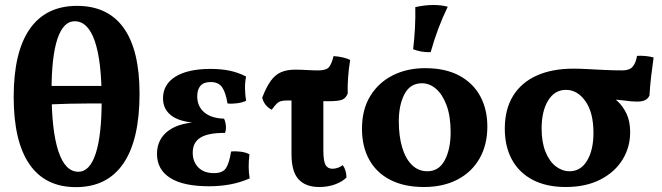

<svg xmlns="http://www.w3.org/2000/svg" viewBox="-20 -740 2650 769"><path d="M284.2 9.5Q161.2 9.5 98 -82.1Q34.8 -173.7 34.8 -351.8Q34.8 -531.7 99.3 -624.1Q163.8 -716.5 288.5 -716.5Q412.1 -716.5 475.5 -627.8Q538.9 -539.2 538.9 -364.8Q538.9 -180.1 474.2 -85.3Q409.4 9.5 284.2 9.5ZM293.8 -52.1Q339.5 -52.1 363.3 -124.9Q387.2 -197.6 387.2 -339.1Q387.2 -495 359.8 -575Q332.4 -654.9 279 -654.9Q233.8 -654.9 210.1 -584.5Q186.5 -514.1 186.5 -377Q186.5 -217 213.7 -134.6Q240.9 -52.1 293.8 -52.1ZM157.5 -321.1V-395.9H420.3V-325.6Q375.6 -325.6 337.6 -325.6Q299.5 -325.6 257.8 -324.6Q216.1 -323.6 157.5 -321.1Z M817 6Q713.7 6 661.3 -27.6Q608.8 -61.1 608.8 -123.6Q608.8 -183.5 656.2 -217.7Q703.7 -251.9 796.8 -251.9V-246.9Q712.6 -246.9 672.8 -272.6Q632.9 -298.4 632.9 -346.3Q632.9 -402 682.7 -433Q732.4 -464 823.4 -464Q865.2 -464 899.3 -457Q933.4 -450 965.6 -433.5Q961 -410 961.3 -386Q961.6 -361.9 965.6 -336.3Q950.5 -329.2 929.9 -326.4Q909.4 -323.6 891.1 -325.6Q884.3 -369.4 869.7 -390.4Q855.1 -411.4 823.8 -411.4Q795.6 -411.4 782.7 -396.2Q769.9 -381.1 769.9 -354.9Q769.9 -313.6 798.3 -289.9Q826.6 -266.1 877.4 -264.7Q883.5 -251.4 884.8 -235.5Q886.1 -219.6 881 -207.5Q816 -208.5 783.9 -189.4Q751.9 -170.3 751.9 -128.7Q751.9 -92.4 774.2 -69.5Q796.6 -46.6 837.2 -46.6Q871.8 -46.6 885 -66.5Q898.1 -86.3 905.6 -133.2Q923.8 -135.2 944.4 -132.4Q965 -129.7 979.1 -122Q976 -96.6 976 -72.5Q976 -48.5 980.1 -25.5Q942.3 -9 902.2 -1.5Q862.1 6 817 6Z M1068.4 -300.6Q1053.1 -307.9 1043 -321.4Q1032.8 -334.9 1030.4 -349.3Q1047.1 -392.5 1064.9 -416.8Q1082.7 -441.1 1106 -451Q1129.3 -461 1162.1 -461Q1185.1 -461 1209.7 -459.5Q1234.3 -458 1253.7 -458Q1284 -458 1295.5 -468.9Q1307.1 -479.9 1316.1 -515.3Q1333.3 -514.3 1352.1 -510.2Q1370.9 -506.2 1382.5 -499.6Q1376.5 -464.2 1374.1 -428.4Q1371.6 -392.5 1372.7 -365.5Q1365.5 -347.1 1350.7 -340.8Q1335.8 -334.6 1293.4 -334.6Q1268.9 -334.6 1239.1 -335.6Q1209.2 -336.6 1181.4 -337.1Q1153.6 -337.6 1132.6 -337.6Q1116 -337.6 1106.2 -335.1Q1096.4 -332.6 1088.4 -324.9Q1080.4 -317.1 1068.4 -300.6ZM1258.8 9Q1203.9 9 1175.7 -21.9Q1147.5 -52.8 1147.5 -123V-356H1275.1V-139.3Q1275.1 -94.6 1283.8 -79.4Q1292.4 -64.2 1311.3 -64.2Q1333.3 -64.2 1352.8 -78.5Q1366.9 -59.8 1367.8 -29.3Q1352.2 -12.9 1323.1 -1.9Q1293.9 9 1258.8 9Z M1677.7 9Q1598.7 9 1543 -19.7Q1487.3 -48.4 1458.6 -100.9Q1429.8 -153.3 1429.8 -224.3Q1429.8 -301.2 1463 -355.4Q1496.1 -409.7 1553.4 -438.4Q1610.7 -467 1682.4 -467Q1764.4 -467 1819.8 -437Q1875.3 -407 1903.6 -354.5Q1931.9 -302.1 1931.9 -233.2Q1931.9 -160 1900.8 -105.4Q1869.7 -50.9 1812.7 -21Q1755.6 9 1677.7 9ZM1691.5 -54.1Q1737.9 -54.1 1761.4 -98.4Q1784.9 -142.7 1784.9 -210.2Q1784.9 -273.8 1768.8 -317.7Q1752.6 -361.6 1726.6 -384.1Q1700.5 -406.5 1669.8 -406.5Q1622.8 -406.5 1600 -362.9Q1577.3 -319.3 1577.3 -254.2Q1577.3 -195.5 1590.6 -150.1Q1604 -104.7 1629.8 -79.4Q1655.6 -54.1 1691.5 -54.1ZM1704.9 -531Q1683.6 -530.5 1667 -533.6Q1650.4 -536.7 1634.7 -542.8Q1639.7 -583.5 1642 -628.5Q1644.3 -673.5 1643.3 -711.4Q1661 -715.4 1679.3 -717.7Q1697.5 -720 1715.3 -720Q1748.6 -720 1773.3 -713Q1751.6 -668.4 1735 -623.8Q1718.4 -579.3 1704.9 -531Z M2245.7 9Q2168.7 9 2114 -19.5Q2059.3 -48 2030.6 -100.4Q2001.8 -152.9 2001.8 -224.4Q2001.8 -302.2 2034.9 -355.9Q2068.1 -409.7 2129.8 -437.4Q2191.5 -465 2276.2 -465Q2300.7 -465 2333 -463.3Q2365.3 -461.6 2401.6 -459.8Q2437.9 -458.1 2473.2 -458.1Q2501.9 -458.1 2514.4 -473.4Q2527 -488.8 2531.4 -516.3Q2547.7 -517.4 2565.9 -515.6Q2584.1 -513.8 2597.8 -509.7Q2592.9 -475.6 2588.1 -435Q2583.3 -394.3 2581.3 -357.4Q2575.3 -344.2 2563 -338.7Q2550.8 -333.1 2531.8 -333.1Q2510.2 -333.1 2480.5 -337.4Q2450.7 -341.7 2408.1 -342.7L2402.6 -372.1Q2429.9 -356.6 2452.9 -335.1Q2475.9 -313.7 2489.9 -283.5Q2503.9 -253.3 2503.9 -210.3Q2503.9 -149.3 2472.5 -99.3Q2441.2 -49.4 2383.4 -20.2Q2325.6 9 2245.7 9ZM2260.9 -54.1Q2306 -54.1 2331.4 -96.6Q2356.9 -139.1 2356.9 -207.7Q2356.9 -289.1 2324.8 -334.6Q2292.7 -380.1 2246.7 -380.1Q2201.6 -380.1 2175.4 -337.5Q2149.3 -294.9 2149.3 -225.3Q2149.3 -169.9 2165 -131.6Q2180.6 -93.3 2206.2 -73.7Q2231.8 -54.1 2260.9 -54.1Z"/></svg>

Font: Vollkorn
Style: Regular
Weight: 400
Designer: Friedrich Althausen
Foundry: Friedrich Althausen
Version: Version 5.001